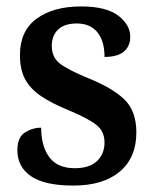

<svg xmlns="http://www.w3.org/2000/svg" viewBox="-20 -567 477 597"><path d="M208 10Q119 10 76.5 -19Q34 -48 34 -100Q34 -140 57.5 -155Q81 -170 108 -170Q108 -112 133.5 -78Q159 -44 212 -44Q259 -44 282 -66.5Q305 -89 305 -124Q305 -158 280.5 -178Q256 -198 194 -224Q142 -245 108.5 -267.5Q75 -290 58.5 -320Q42 -350 42 -396Q42 -471 94 -509Q146 -547 232 -547Q310 -547 347.5 -518.5Q385 -490 385 -453Q385 -423 365 -406.5Q345 -390 305 -390Q305 -440 282.5 -467Q260 -494 219 -494Q180 -494 160.5 -475Q141 -456 141 -424Q141 -389 166 -369.5Q191 -350 254 -324Q327 -295 365.5 -259Q404 -223 404 -155Q404 -77 352.5 -33.5Q301 10 208 10Z"/></svg>

Font: Noto Serif Lao SemiCondensed SemiBold
Style: Regular
Weight: 600
Width: 4
Designer: Monotype Design Team
Foundry: Monotype Imaging Inc.
Version: Version 2.003; ttfautohint (v1.8.4.7-5d5b)